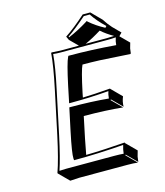

<svg xmlns="http://www.w3.org/2000/svg" viewBox="-125 -900 908 1055"><g transform="rotate(-15 329.0 -372.5)"><path d="M488.3 -805.2 544.4 -748.5Q561 -721.7 583 -697.3L625.5 -654.3L608.9 -637.2L657.7 -588.4Q649.9 -560.1 648.9 -557.6Q647 -547.4 645.5 -531.2L642.6 -527.3Q642.6 -527.3 471.2 -537.6Q418.9 -539.6 373 -539.6Q358.9 -511.7 333 -388.7L328.1 -363.8Q389.2 -365.2 484.4 -373L486.8 -370.1L543 -313.5Q537.1 -299.3 534.2 -285.6Q531.2 -270.5 531.2 -257.3L474.6 -314L471.2 -311L527.8 -254.4Q431.6 -264.2 306.6 -264.6L281.2 -143.6Q272 -99.1 264.2 -54.7Q314.9 -55.7 370.4 -58.6Q425.8 -61.5 456.1 -64L485.8 -65.9L487.3 -62L543.9 -5.4Q538.6 10.7 534.7 27.3Q534.2 30.8 530.8 56.6L474.1 0L471.2 2.9L527.8 59.6Q503.9 56.6 468.8 56.6H195.8L143.1 59.6L86.4 2.9L85.9 0Q110.4 -68.4 138.7 -200.2L190.4 -444.8Q217.8 -574.2 223.1 -645L225.6 -647.9Q227.5 -647.9 275.9 -645H380.9L335.9 -689.9L326.2 -710.9Q377 -744.1 445.3 -805.2ZM581.5 -646.5Q541.5 -669.4 512.2 -695.3Q464.8 -665.5 419.4 -645H539.1Q561.5 -645 581.5 -646.5ZM214.8 -202.1 242.2 -331.1H250Q367.2 -331.1 464.8 -321.8Q465.8 -333.5 467.8 -344.2Q469.7 -353.5 472.7 -361.8Q365.2 -353 259.3 -353H247.1L266.6 -447.3Q293 -571.3 307.6 -600.6L310.5 -606H316.9Q440.4 -606 579.6 -594.7Q581.1 -607.4 582.5 -616.2Q584 -623.5 588.4 -636.7Q565.4 -634.8 539.1 -634.8H275.9Q251 -634.8 232.4 -637.2Q226.6 -565.9 200.2 -442.9L148.4 -197.8Q122.1 -74.7 99.6 -8.3Q118.2 -9.8 139.2 -9.8H412.1Q442.4 -9.8 464.8 -7.8Q467.3 -25.9 468.3 -31.2Q470.7 -42 474.6 -55.2Q321.8 -43.9 201.7 -43.9H192.4L191.4 -53.2Q189.5 -82.5 214.8 -202.1ZM482.4 -794.9H448.7Q384.8 -738.8 338.9 -707.5L340.8 -703.1Q397.5 -727.1 450.7 -760.3L457 -764.6L462.4 -759.3Q497.1 -728.5 546.9 -702.1L554.7 -710.4Q510.3 -752 482.4 -794.9Z"/></g></svg>

Font: Linux Biolinum Shadow O
Style: Italic
Weight: 400
Italic angle: -12°
Designer: Philipp H. Poll
Foundry: Philipp H. Poll
Version: Version 0.6.2